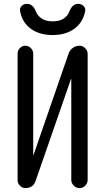

<svg xmlns="http://www.w3.org/2000/svg" viewBox="-20 -965 540 985"><path d="M110.4 0Q94.7 0 82.5 -12.2Q70.3 -24.4 70.3 -40V-690.4Q70.3 -706.1 82 -718.3Q93.8 -730.5 109.9 -730.5Q126 -730.5 138.2 -718.3Q150.4 -706.1 150.4 -690.4V-170.9Q150.4 -169.9 151.4 -169.9Q152.3 -169.9 152.3 -170.9L332 -690.4Q337.9 -708 353.5 -719.2Q369.1 -730.5 387.7 -730.5Q404.3 -730.5 417 -717.8Q429.7 -705.1 429.7 -688.5V-42Q429.7 -25.4 417.5 -12.7Q405.3 0 388.2 0Q371.1 0 358.4 -12.7Q345.7 -25.4 345.7 -42V-558.6Q345.7 -559.6 344.7 -559.6Q343.8 -559.6 343.8 -558.6L163.1 -38.1Q150.4 0 110.4 0ZM381.8 -945.3Q397.5 -945.3 408.7 -934.1Q419.9 -922.9 417 -908.2Q406.2 -850.6 361.8 -817.9Q317.4 -785.2 250 -785.2Q182.6 -785.2 138.2 -817.4Q93.8 -849.6 83 -908.2Q80.1 -922.9 90.8 -934.1Q101.6 -945.3 118.2 -945.3Q148.4 -945.3 163.1 -908.2Q184.6 -855.5 250.5 -855.5Q316.4 -855.5 336.9 -908.2Q351.6 -945.3 381.8 -945.3Z"/></svg>

Font: Rounded-X Mgen+ 1mn regular
Style: Regular
Weight: 400
Designer: [Source Han Sans]
Ryoko NISHIZUKA  (kana & ideographs); Paul D. Hunt (Latin, Greek & Cyrillic); Wenlong ZHANG  (bopomofo
Version: Version 1.059.20150602